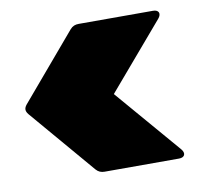

<svg xmlns="http://www.w3.org/2000/svg" viewBox="-57 -620 582 554"><g transform="rotate(-10 234.0 -342.5)"><path d="M436 -151 272 -342 436 -534C447 -547 442 -559 425 -559H207C197 -559 189 -556 182 -548L19 -356C11 -346 11 -338 19 -328L182 -137C189 -129 197 -126 207 -126H425C442 -126 447 -138 436 -151Z"/></g></svg>

Font: Malmofest Black-Rounded
Style: Regular
Weight: 800
Designer: Jonny Pinhorn (Poppins), Kolossal
Version: Version 1.004;Glyphs 3.1.2 (3151)